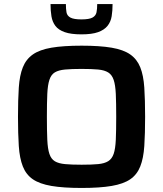

<svg xmlns="http://www.w3.org/2000/svg" viewBox="-20 -922 807 950"><path d="M384 8Q293 8 234.5 -2Q176 -12 142.5 -35Q109 -58 93 -98.5Q77 -139 73 -199.5Q69 -260 69 -344Q69 -428 73 -488.5Q77 -549 93 -589Q109 -629 142.5 -652.5Q176 -676 234.5 -686Q293 -696 384 -696Q474 -696 532.5 -686Q591 -676 624.5 -652.5Q658 -629 674 -589Q690 -549 694 -488.5Q698 -428 698 -344Q698 -260 694 -199.5Q690 -139 674 -98.5Q658 -58 624.5 -35Q591 -12 532.5 -2Q474 8 384 8ZM384 -107Q434 -107 465.5 -110Q497 -113 515.5 -124.5Q534 -136 542.5 -161Q551 -186 553 -230.5Q555 -275 555 -344Q555 -413 553 -457Q551 -501 542.5 -526.5Q534 -552 515.5 -563.5Q497 -575 465.5 -578Q434 -581 383 -581Q334 -581 302 -578Q270 -575 251.5 -564Q233 -553 224.5 -527Q216 -501 214 -457Q212 -413 212 -344Q212 -275 214 -230.5Q216 -186 224.5 -160.5Q233 -135 251.5 -124Q270 -113 302 -110Q334 -107 384 -107ZM383 -752Q331 -752 300 -763Q269 -774 254 -794Q239 -814 234.5 -841.5Q230 -869 230 -902H306Q306 -878 309 -861Q312 -844 328.5 -835Q345 -826 383 -826Q421 -826 437.5 -835Q454 -844 457.5 -861Q461 -878 461 -902H537Q537 -869 532.5 -841.5Q528 -814 512 -794Q496 -774 465.5 -763Q435 -752 383 -752Z"/></svg>

Font: Saira SemiExpanded SemiBold
Style: Regular
Weight: 600
Width: 6
Designer: Hector Gatti with collaboration of the Omnibus-Type team
Foundry: Omnibus-Type
Version: Version 1.101